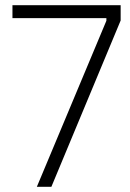

<svg xmlns="http://www.w3.org/2000/svg" viewBox="-20 -720 500 740"><path d="M445 -641 178 0H122L390 -640V-650H28V-700H445Z"/></svg>

Font: Phudu Light Light
Style: Regular
Weight: 300
Version: Version 1.005;gftools[0.9.23]